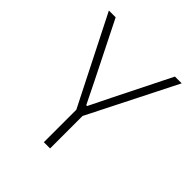

<svg xmlns="http://www.w3.org/2000/svg" viewBox="-177 -761 882 882"><g transform="rotate(45 264.5 -319.5)"><path d="M247 -206 28 -639H72L209 -365.5L262 -258H267.5L320.5 -365.5L457 -639H501L282.5 -206ZM244.5 0V-247H285V0Z"/></g></svg>

Font: Anek Gujarati Medium ExtraLight
Style: Regular
Weight: 250
Version: Version 1.003